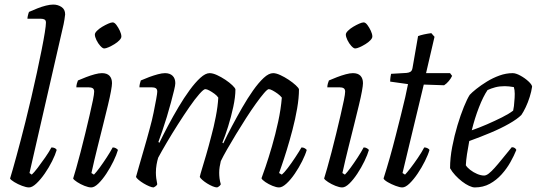

<svg xmlns="http://www.w3.org/2000/svg" viewBox="-20 -820 2348 840"><path d="M107 0Q95 0 76.5 -7Q58 -14 42.5 -23.5Q27 -33 24 -39Q29 -55 36 -79.5Q43 -104 52 -137Q61 -170 71 -208Q81 -246 91 -286Q104 -338 117 -393.5Q130 -449 141.5 -502.5Q153 -556 162 -601Q171 -646 176 -677.5Q181 -709 181 -721Q181 -731 175 -734.5Q169 -738 159 -738H100Q100 -744 102.5 -754Q105 -764 107 -768Q125 -776 144 -783.5Q163 -791 181 -795.5Q199 -800 213 -800Q233 -800 249 -789.5Q265 -779 265 -757Q265 -754 262 -734.5Q259 -715 253 -691L109 -63L119 -56Q129 -65 145 -86Q161 -107 178 -131.5Q195 -156 205 -175Q213 -175 219.5 -172Q226 -169 228 -164Q222 -143 208 -115Q194 -87 176 -61Q158 -35 139.5 -17.5Q121 0 107 0Z M379 0Q367 0 349.5 -7Q332 -14 317.5 -23.5Q303 -33 300 -39Q305 -54 313.5 -84.5Q322 -115 332.5 -154.5Q343 -194 353 -236Q363 -278 372 -316Q381 -354 386.5 -381.5Q392 -409 392 -419Q392 -430 385.5 -434Q379 -438 367 -438H314Q314 -446 316.5 -455Q319 -464 321 -468Q337 -475 356.5 -482.5Q376 -490 394.5 -495Q413 -500 426 -500Q448 -500 459 -488.5Q470 -477 470 -456Q470 -446 465.5 -421Q461 -396 452 -359Q443 -322 431.5 -275.5Q420 -229 406.5 -175.5Q393 -122 380 -63L391 -56Q401 -66 416 -86.5Q431 -107 447 -131.5Q463 -156 473 -175Q481 -175 487 -171.5Q493 -168 496 -164Q490 -143 476.5 -115Q463 -87 445.5 -60.5Q428 -34 410.5 -17Q393 0 379 0ZM436 -608Q429 -608 419 -619Q409 -630 402 -644.5Q395 -659 395 -669Q395 -676 404.5 -685.5Q414 -695 427.5 -703Q441 -711 453.5 -716.5Q466 -722 473 -722Q481 -722 489.5 -710.5Q498 -699 504.5 -685Q511 -671 511 -660Q511 -653 502.5 -644Q494 -635 481 -627Q468 -619 455.5 -613.5Q443 -608 436 -608Z M652 0Q645 0 633 -5Q621 -10 608.5 -17.5Q596 -25 586.5 -33Q577 -41 575 -46Q579 -60 588 -92Q597 -124 610 -168Q623 -212 636 -261Q645 -293 652 -327.5Q659 -362 663.5 -387Q668 -412 668 -419Q668 -430 661.5 -434Q655 -438 643 -438H590Q590 -446 592 -454Q594 -462 596 -468Q614 -476 633 -483Q652 -490 670.5 -495Q689 -500 702 -500Q723 -500 735 -488.5Q747 -477 747 -456Q747 -447 741.5 -424.5Q736 -402 728 -372Q720 -342 710 -309Q700 -276 690 -247Q680 -218 673 -199L677 -195Q694 -230 715.5 -270.5Q737 -311 761 -351.5Q785 -392 809.5 -425.5Q834 -459 856.5 -479.5Q879 -500 897 -500Q911 -500 929.5 -491.5Q948 -483 966 -471Q984 -459 996.5 -447Q1009 -435 1010 -429Q1010 -396 1000.5 -352Q991 -308 978 -266.5Q965 -225 953 -196L957 -193Q973 -227 994.5 -267.5Q1016 -308 1039.5 -349Q1063 -390 1087 -424Q1111 -458 1133.5 -479Q1156 -500 1175 -500Q1188 -500 1206.5 -491.5Q1225 -483 1243 -471Q1261 -459 1274 -447Q1287 -435 1288 -429Q1288 -392 1280 -345.5Q1272 -299 1259.5 -251.5Q1247 -204 1234.5 -163.5Q1222 -123 1212.5 -96Q1203 -69 1201 -63L1213 -56Q1223 -64 1239 -85Q1255 -106 1271.5 -131Q1288 -156 1299 -175Q1307 -175 1313 -171.5Q1319 -168 1322 -164Q1316 -143 1302 -115Q1288 -87 1270 -60.5Q1252 -34 1233.5 -17Q1215 0 1201 0Q1189 0 1172 -7Q1155 -14 1141 -23.5Q1127 -33 1124 -40Q1129 -53 1142 -91Q1155 -129 1170 -180.5Q1185 -232 1197 -287.5Q1209 -343 1213 -393Q1206 -402 1195 -410Q1184 -418 1173 -424Q1162 -430 1156 -430Q1150 -430 1135 -412.5Q1120 -395 1099.5 -366.5Q1079 -338 1056.5 -303Q1034 -268 1012.5 -232.5Q991 -197 973.5 -166.5Q956 -136 946 -115Q943 -103 941 -90Q939 -77 939 -64Q939 -52 940.5 -39.5Q942 -27 946 -14Q945 -11 941 -7Q937 -3 930 0Q922 0 910 -5Q898 -10 886 -17.5Q874 -25 865 -33Q856 -41 854 -46Q856 -56 863.5 -80.5Q871 -105 882 -142.5Q893 -180 905 -227Q915 -263 924 -309Q933 -355 935 -393Q929 -402 918 -410Q907 -418 896 -424Q885 -430 878 -430Q871 -430 852 -408.5Q833 -387 808.5 -351.5Q784 -316 758.5 -276Q733 -236 710 -197Q687 -158 672 -130Q668 -117 665 -100Q662 -83 662 -65Q662 -53 663.5 -40.5Q665 -28 668 -14Q667 -11 663.5 -7.5Q660 -4 652 0Z M1477 0Q1465 0 1447.5 -7Q1430 -14 1415.5 -23.5Q1401 -33 1398 -39Q1403 -54 1411.5 -84.5Q1420 -115 1430.5 -154.5Q1441 -194 1451 -236Q1461 -278 1470 -316Q1479 -354 1484.5 -381.5Q1490 -409 1490 -419Q1490 -430 1483.5 -434Q1477 -438 1465 -438H1412Q1412 -446 1414.5 -455Q1417 -464 1419 -468Q1435 -475 1454.5 -482.5Q1474 -490 1492.5 -495Q1511 -500 1524 -500Q1546 -500 1557 -488.5Q1568 -477 1568 -456Q1568 -446 1563.5 -421Q1559 -396 1550 -359Q1541 -322 1529.5 -275.5Q1518 -229 1504.5 -175.5Q1491 -122 1478 -63L1489 -56Q1499 -66 1514 -86.5Q1529 -107 1545 -131.5Q1561 -156 1571 -175Q1579 -175 1585 -171.5Q1591 -168 1594 -164Q1588 -143 1574.5 -115Q1561 -87 1543.5 -60.5Q1526 -34 1508.5 -17Q1491 0 1477 0ZM1534 -608Q1527 -608 1517 -619Q1507 -630 1500 -644.5Q1493 -659 1493 -669Q1493 -676 1502.5 -685.5Q1512 -695 1525.5 -703Q1539 -711 1551.5 -716.5Q1564 -722 1571 -722Q1579 -722 1587.5 -710.5Q1596 -699 1602.5 -685Q1609 -671 1609 -660Q1609 -653 1600.5 -644Q1592 -635 1579 -627Q1566 -619 1553.5 -613.5Q1541 -608 1534 -608Z M1740 0Q1729 0 1710.5 -7Q1692 -14 1676.5 -23Q1661 -32 1658 -39Q1672 -83 1685.5 -130.5Q1699 -178 1711 -225.5Q1723 -273 1734 -316.5Q1745 -360 1753 -395Q1761 -430 1765 -452L1687 -463Q1687 -474 1688.5 -483.5Q1690 -493 1691 -497L1759 -501Q1770 -502 1776.5 -506.5Q1783 -511 1785 -524L1809 -662Q1819 -666 1835 -669.5Q1851 -673 1867 -675L1881 -659L1844 -500H1949L1958 -488Q1953 -477 1943.5 -465.5Q1934 -454 1923 -447L1834 -450L1741 -63L1752 -56Q1760 -64 1775.5 -84Q1791 -104 1808 -129Q1825 -154 1836 -175Q1844 -175 1850.5 -171.5Q1857 -168 1859 -164Q1853 -143 1839 -115Q1825 -87 1807.5 -61Q1790 -35 1772 -17.5Q1754 0 1740 0Z M2057 0Q2047 0 2032 -7Q2017 -14 2001.5 -26Q1986 -38 1972 -53Q1958 -68 1949 -84Q1949 -129 1958.5 -178Q1968 -227 1981.5 -272Q1995 -317 2009.5 -352.5Q2024 -388 2035 -405Q2044 -415 2064 -431Q2084 -447 2110 -463Q2136 -479 2165 -489.5Q2194 -500 2223 -500Q2237 -500 2257 -489Q2277 -478 2292 -464Q2307 -450 2308 -441Q2305 -420 2297.5 -396Q2290 -372 2280 -351Q2270 -330 2261 -317Q2243 -299 2207 -278.5Q2171 -258 2125.5 -239Q2080 -220 2033 -203Q2027 -172 2023 -145Q2019 -118 2018 -97Q2024 -87 2037.5 -76.5Q2051 -66 2067.5 -59Q2084 -52 2098 -52Q2107 -52 2118 -60.5Q2129 -69 2143.5 -85Q2158 -101 2176.5 -124Q2195 -147 2219 -176Q2227 -176 2232 -172.5Q2237 -169 2239 -164Q2229 -139 2213 -110.5Q2197 -82 2174.5 -57Q2152 -32 2123 -16Q2094 0 2057 0ZM2044 -250Q2076 -261 2110.5 -276Q2145 -291 2176 -306.5Q2207 -322 2225 -336Q2227 -345 2228.5 -356Q2230 -367 2230 -374Q2232 -392 2232 -409.5Q2232 -427 2228 -439Q2217 -441 2206.5 -442Q2196 -443 2188 -443Q2165 -443 2146.5 -438Q2128 -433 2113 -426Q2094 -398 2075.5 -350.5Q2057 -303 2044 -250Z"/></svg>

Font: Texturina 12pt ExtraLight
Style: Italic
Weight: 250
Italic angle: -11°
Designer: Guillermo Torres Carreño
Foundry: Omnibus-Type
Version: Version 1.002